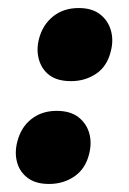

<svg xmlns="http://www.w3.org/2000/svg" viewBox="-20 -448 321 478"><path d="M102 10Q69 10 49 -5Q29 -20 22.5 -44Q16 -68 23 -95Q32 -131 58 -151.5Q84 -172 121 -172Q155 -172 175 -156.5Q195 -141 202 -117Q209 -93 202 -65Q193 -28 165.5 -9Q138 10 102 10ZM157 -246Q123 -246 103.5 -260.5Q84 -275 77 -299.5Q70 -324 77 -351Q86 -386 112 -407Q138 -428 176 -428Q209 -428 229 -412.5Q249 -397 256 -372.5Q263 -348 256 -321Q247 -283 219.5 -264.5Q192 -246 157 -246Z"/></svg>

Font: Ysabeau Black
Style: Italic
Weight: 900
Italic angle: -12°
Version: Version 2.000;gftools[0.9.27.dev2+g8671c4b]